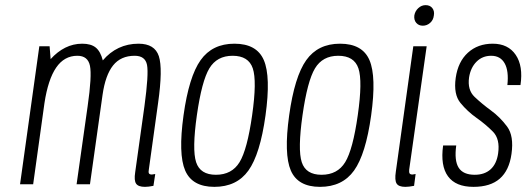

<svg xmlns="http://www.w3.org/2000/svg" viewBox="-20 -717 2048 747"><path d="M281 -500Q322 -500 330 -461Q338 -422 321 -304L278 0H330L379 -348Q390 -425 420 -462.5Q450 -500 504 -500Q545 -500 552 -464.5Q559 -429 542 -304L506 -47Q501 -15 509.5 -2.5Q518 10 544 10Q552 10 559 9Q566 8 577 6L584 -40Q573 -38 571 -38Q562 -38 559.5 -42.5Q557 -47 559 -57L595 -316Q614 -450 598 -498.5Q582 -547 519 -547Q477 -547 442 -530.5Q407 -514 380 -482Q371 -517 352.5 -532Q334 -547 300 -547Q265 -547 234 -531.5Q203 -516 177 -487L173 -537H133L58 0H109L153 -316Q167 -408 198.5 -454Q230 -500 281 -500Z M694 -268Q673 -117 700.5 -53.5Q728 10 814 10Q901 10 946.5 -53.5Q992 -117 1013 -268Q1034 -419 1006.5 -483Q979 -547 892 -547Q806 -547 760.5 -483Q715 -419 694 -268ZM746 -269Q765 -402 794.5 -451Q824 -500 885 -500Q947 -500 963.5 -451Q980 -402 961 -269Q942 -135 912 -86Q882 -37 820 -37Q759 -37 743 -86Q727 -135 746 -269Z M1105 -268Q1084 -117 1111.5 -53.5Q1139 10 1225 10Q1312 10 1357.5 -53.5Q1403 -117 1424 -268Q1445 -419 1417.5 -483Q1390 -547 1303 -547Q1217 -547 1171.5 -483Q1126 -419 1105 -268ZM1157 -269Q1176 -402 1205.5 -451Q1235 -500 1296 -500Q1358 -500 1374.5 -451Q1391 -402 1372 -269Q1353 -135 1323 -86Q1293 -37 1231 -37Q1170 -37 1154 -86Q1138 -135 1157 -269Z M1592 -657Q1590 -639 1599.5 -628Q1609 -617 1625 -617Q1641 -617 1653.5 -628Q1666 -639 1668 -657Q1671 -674 1662 -685.5Q1653 -697 1636 -697Q1620 -697 1607.5 -685.5Q1595 -674 1592 -657ZM1588 -537 1520 -49Q1515 -16 1523 -3Q1531 10 1557 10Q1565 10 1572.5 9Q1580 8 1591 6L1597 -40Q1587 -38 1585 -38Q1576 -38 1573.5 -42.5Q1571 -47 1572 -57L1640 -537Z M1970 -118Q1980 -188 1953 -224.5Q1926 -261 1890.5 -287Q1855 -313 1826.5 -340Q1798 -367 1805 -416Q1811 -454 1834 -477Q1857 -500 1891 -500Q1927 -500 1943.5 -470.5Q1960 -441 1954 -386H2005Q2016 -460 1986.5 -503.5Q1957 -547 1897 -547Q1839 -547 1800.5 -512Q1762 -477 1753 -414Q1744 -350 1771.5 -316.5Q1799 -283 1834.5 -258Q1870 -233 1898 -204.5Q1926 -176 1918 -120Q1912 -79 1888.5 -58Q1865 -37 1827 -37Q1782 -37 1764.5 -64.5Q1747 -92 1755 -151H1704Q1693 -72 1723 -31Q1753 10 1822 10Q1888 10 1924.5 -22Q1961 -54 1970 -118Z"/></svg>

Font: Secuela ExtLt
Style: Italic
Weight: 200
Italic angle: -8°
Designer: Fernando Haro
Foundry: deFharo
Version: Version 1.704